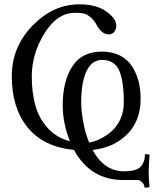

<svg xmlns="http://www.w3.org/2000/svg" viewBox="-20 -679 716 882"><path d="M549.8 107.9Q606.9 107.9 626.5 86.4Q646 64.9 646 28.8L667 30.8Q663.1 86.9 663.1 112.8Q663.1 142.6 667 181.2L644 183.1Q644 169.9 633.5 158.9Q623 147.9 609.9 147.9H544.9Q395.5 147.9 319.8 9.8Q180.7 -3.9 107.4 -93Q34.2 -182.1 34.2 -329.1Q34.2 -462.9 129.2 -561Q224.1 -659.2 345.2 -659.2Q428.2 -659.2 475.1 -621.1Q514.2 -591.3 514.2 -561Q514.2 -544.9 505.1 -533Q496.1 -521 480 -521Q447.8 -521 423.8 -564.9Q410.6 -588.9 393.3 -602.1Q376 -615.2 362.1 -617.7Q348.1 -620.1 325.2 -620.1Q242.2 -620.1 184.1 -525.6Q126 -431.2 126 -328.1Q126 -254.4 142.1 -195.6Q158.2 -136.7 198.7 -91.3Q239.3 -45.9 301.3 -30.3Q268.1 -112.3 268.1 -195.8Q268.1 -305.7 312 -373.8Q356 -441.9 448.2 -441.9Q497.1 -441.9 533 -422.9Q568.8 -403.8 588.4 -371.8Q607.9 -339.8 616.9 -303.5Q626 -267.1 626 -225.1Q626 -124.5 564.5 -62.5Q502.9 -0.5 405.3 9.8Q458.5 107.9 549.8 107.9ZM389.6 -23.9Q414.1 -28.3 439.9 -40.8Q465.8 -53.2 491.2 -74.7Q516.6 -96.2 532.7 -131.1Q548.8 -166 548.8 -208Q548.8 -307.1 527.3 -355.5Q505.9 -403.8 448.2 -403.8Q402.3 -403.8 377.7 -352.8Q353 -301.8 353 -207Q353 -172.9 361.8 -121.8Q370.6 -70.8 389.6 -23.9Z"/></svg>

Font: Linux Libertine
Style: Regular
Weight: 400
Designer: Philipp H. Poll
Foundry: Philipp H. Poll
Version: Version 5.3.0 ; ttfautohint (v0.9)